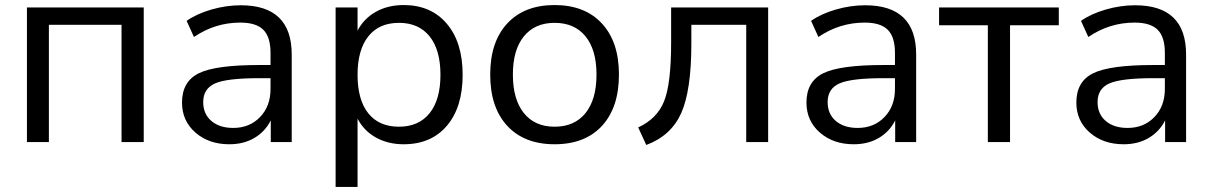

<svg xmlns="http://www.w3.org/2000/svg" viewBox="-20 -569 4858 769"><path d="M87.9 0V-539.1H555.7V0H466.8V-469.7H175.8V0Z M898.4 8.8Q816.4 8.8 762.7 -38.1Q709 -85 709 -158.2Q709 -242.2 775.9 -275.4Q842.8 -308.6 1017.6 -308.6H1063.5V-357.4Q1063.5 -420.9 1034.7 -449.7Q1005.9 -478.5 942.4 -478.5Q841.8 -478.5 756.8 -420.9L727.5 -485.4Q767.6 -513.7 826.7 -530.8Q885.7 -547.9 944.3 -547.9Q1148.4 -547.9 1148.4 -350.6V0H1064.5V-86.9Q1042 -42 999 -16.6Q956.1 8.8 898.4 8.8ZM793.9 -160.2Q793.9 -112.3 826.7 -84.5Q859.4 -56.6 914.1 -56.6Q979.5 -56.6 1021.5 -100.1Q1063.5 -143.6 1063.5 -212.9V-255.9H1018.6Q888.7 -255.9 841.3 -234.9Q793.9 -213.9 793.9 -160.2Z M1596.7 -548.8Q1706.1 -548.8 1769.5 -474.1Q1833 -399.4 1833 -269.5Q1833 -139.6 1770 -65.4Q1707 8.8 1596.7 8.8Q1534.2 8.8 1485.8 -18.1Q1437.5 -44.9 1412.1 -93.8V179.7H1324.2V-539.1H1412.1V-446.3Q1437.5 -495.1 1485.8 -522Q1534.2 -548.8 1596.7 -548.8ZM1412.1 -269.5Q1412.1 -168.9 1455.1 -115.2Q1498 -61.5 1578.1 -61.5Q1657.2 -61.5 1700.7 -115.7Q1744.1 -169.9 1744.1 -269.5Q1744.1 -369.1 1700.7 -423.3Q1657.2 -477.5 1578.1 -477.5Q1498 -477.5 1455.1 -423.3Q1412.1 -369.1 1412.1 -269.5Z M2201.2 8.8Q2080.1 8.8 2011.7 -64.9Q1943.4 -138.7 1943.4 -270.5Q1943.4 -401.4 2011.7 -475.1Q2080.1 -548.8 2201.2 -548.8Q2322.3 -548.8 2390.6 -475.1Q2459 -401.4 2459 -270.5Q2459 -138.7 2391.1 -64.9Q2323.2 8.8 2201.2 8.8ZM2034.2 -270.5Q2034.2 -170.9 2078.1 -116.2Q2122.1 -61.5 2201.2 -61.5Q2281.2 -61.5 2325.2 -116.2Q2369.1 -170.9 2369.1 -270.5Q2369.1 -369.1 2325.2 -423.3Q2281.2 -477.5 2201.2 -477.5Q2122.1 -477.5 2078.1 -423.3Q2034.2 -369.1 2034.2 -270.5Z M2536.1 -58.6Q2612.3 -93.8 2640.1 -164.1Q2668 -234.4 2668 -398.4V-539.1H3056.6V0H2968.8V-469.7H2749V-394.5Q2749 -207 2708.5 -116.2Q2668 -25.4 2568.4 11.7Z M3399.4 8.8Q3317.4 8.8 3263.7 -38.1Q3210 -85 3210 -158.2Q3210 -242.2 3276.9 -275.4Q3343.8 -308.6 3518.6 -308.6H3564.5V-357.4Q3564.5 -420.9 3535.6 -449.7Q3506.8 -478.5 3443.4 -478.5Q3342.8 -478.5 3257.8 -420.9L3228.5 -485.4Q3268.6 -513.7 3327.6 -530.8Q3386.7 -547.9 3445.3 -547.9Q3649.4 -547.9 3649.4 -350.6V0H3565.4V-86.9Q3543 -42 3500 -16.6Q3457 8.8 3399.4 8.8ZM3294.9 -160.2Q3294.9 -112.3 3327.6 -84.5Q3360.4 -56.6 3415 -56.6Q3480.5 -56.6 3522.5 -100.1Q3564.5 -143.6 3564.5 -212.9V-255.9H3519.5Q3389.6 -255.9 3342.3 -234.9Q3294.9 -213.9 3294.9 -160.2Z M3936.5 0V-467.8H3741.2V-539.1H4220.7V-467.8H4025.4V0Z M4480.5 8.8Q4398.4 8.8 4344.7 -38.1Q4291 -85 4291 -158.2Q4291 -242.2 4357.9 -275.4Q4424.8 -308.6 4599.6 -308.6H4645.5V-357.4Q4645.5 -420.9 4616.7 -449.7Q4587.9 -478.5 4524.4 -478.5Q4423.8 -478.5 4338.9 -420.9L4309.6 -485.4Q4349.6 -513.7 4408.7 -530.8Q4467.8 -547.9 4526.4 -547.9Q4730.5 -547.9 4730.5 -350.6V0H4646.5V-86.9Q4624 -42 4581.1 -16.6Q4538.1 8.8 4480.5 8.8ZM4376 -160.2Q4376 -112.3 4408.7 -84.5Q4441.4 -56.6 4496.1 -56.6Q4561.5 -56.6 4603.5 -100.1Q4645.5 -143.6 4645.5 -212.9V-255.9H4600.6Q4470.7 -255.9 4423.3 -234.9Q4376 -213.9 4376 -160.2Z"/></svg>

Font: Min Sans
Style: Regular
Weight: 400
Designer: Jinseong-Kim, NotoSansCJK, Nunito
Foundry: Jinseong-Kim
Version: Version 1.400;Glyphs 3.1.2 (3151)